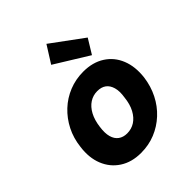

<svg xmlns="http://www.w3.org/2000/svg" viewBox="-218 -912 1055 1055"><g transform="rotate(-45 310.0 -384.0)"><path d="M264 12Q192 12 140.5 -21.5Q89 -55 65.5 -113.5Q42 -172 52 -247Q59 -309 85 -360Q111 -411 151.5 -449Q192 -487 244 -508Q296 -529 355 -529Q428 -529 479.5 -496Q531 -463 554.5 -404.5Q578 -346 569 -270Q561 -209 535 -157.5Q509 -106 468 -68Q427 -30 375.5 -9Q324 12 264 12ZM286 -118Q320 -118 347 -135.5Q374 -153 392 -186.5Q410 -220 415 -268Q422 -311 413.5 -340.5Q405 -370 385 -384.5Q365 -399 334 -399Q301 -399 274 -381.5Q247 -364 229 -330.5Q211 -297 205 -249Q199 -206 207 -177Q215 -148 235.5 -133Q256 -118 286 -118ZM453 -559 257 -680 320 -780 505 -644Z"/></g></svg>

Font: DM Sans 11pt Black
Style: Italic
Weight: 900
Italic angle: -10°
Version: Version 4.004;gftools[0.9.30]